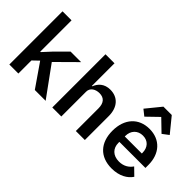

<svg xmlns="http://www.w3.org/2000/svg" viewBox="-44 -1328 1889 1889"><g transform="rotate(45 900.0 -383.5)"><path d="M78.5 0H203.8V-181.8L266 -241.5L432.9 0H583.5L356.2 -312.9L561.1 -516H415.1L285.9 -386.7L209.9 -304.3H203.8V-740.1H78.5Z M676.1 0H801.5V-345.5C801.5 -401.3 853 -428.3 904.8 -428.3C969.8 -428.3 1003.6 -389.6 1003.6 -315V0H1128.9V-333.1C1128.9 -458.1 1059.3 -528.1 957 -528.1C873.6 -528.1 829.2 -481.2 806.8 -425.4H801.5V-740.1H676.1Z M1512.4 12.1C1620.7 12.1 1692.1 -32.7 1729 -88.1L1655.9 -159.4C1625.7 -115.4 1579.5 -87 1516 -87C1431.1 -87 1382.1 -138.8 1382.1 -213.4V-227.3H1744.7V-269.2C1744.7 -425.1 1651.3 -528.1 1502.5 -528.1C1352.3 -528.1 1256 -424 1256 -256.4C1256 -92 1348 12.1 1512.4 12.1ZM1318.5 -625.4 1380.3 -576.3 1500 -692.1 1619.7 -576.3 1684.7 -625.4 1559.7 -778.8H1443.5ZM1382.1 -302.6V-310.4C1382.1 -384.2 1430.8 -435.4 1502.8 -435.4C1573.9 -435.4 1619.3 -386.7 1619.3 -311.4V-302.6Z"/></g></svg>

Font: Margiela Mono SemiBold
Style: Regular
Weight: 600
Designer: Mike Abbink, Paul van der Laan, Pieter van Rosmalen
Foundry: Bold Monday
Version: Version 2.003 2021